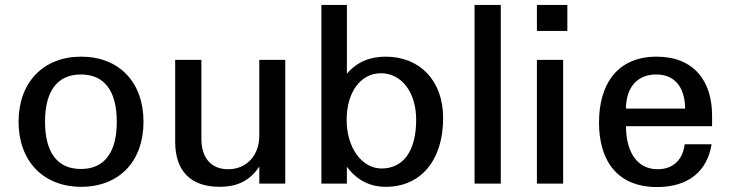

<svg xmlns="http://www.w3.org/2000/svg" viewBox="-20 -742 2953 776"><path d="M55 -250C55 -91 155 13 308 13C462 13 560 -90 560 -250C560 -409 462 -513 308 -513C155 -513 55 -409 55 -250ZM162 -250C162 -377 214 -441 307 -441C400 -441 452 -377 452 -250C452 -123 400 -59 307 -59C214 -59 162 -123 162 -250Z M1133 -500H1028V-194C1028 -114 977 -58 902 -58C835 -58 794 -102 794 -181V-500H688V-169C688 -52 750 13 867 13C941 13 991 -13 1028 -69V0H1133Z M1381 -257C1381 -369 1437 -446 1520 -446C1600 -446 1662 -373 1662 -258C1662 -130 1609 -61 1522 -61C1442 -61 1381 -146 1381 -257ZM1382 -68C1423 -13 1475 13 1540 13C1678 13 1771 -91 1771 -265C1771 -417 1676 -513 1539 -513C1474 -513 1422 -491 1382 -444V-722H1279V0H1382Z M1898 0H2004V-722H1898Z M2256 0V-500H2150V0ZM2150 -617H2273V-722H2150Z M2401 -247C2401 -98 2470 14 2636 14C2763 14 2839 -51 2856 -159H2747C2741 -101 2704 -58 2638 -58C2547 -58 2510 -140 2510 -232H2858V-275C2858 -416 2783 -513 2634 -513C2476 -513 2401 -403 2401 -247ZM2510 -303C2510 -391 2558 -441 2632 -441C2724 -441 2749 -366 2749 -303Z"/></svg>

Font: Perun Medium
Style: Regular
Weight: 500
Foundry: Copyright (c) Stefan Peev, Context Ltd, 2016
Version: Version 1.089